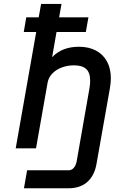

<svg xmlns="http://www.w3.org/2000/svg" viewBox="-20 -774 640 1002"><path d="M121.5 114.5H338.5Q354.5 114.5 365.2 101.8Q376 89 380 68.5L446.5 -311Q450.5 -332.5 450.5 -353.5Q450.5 -395 429.8 -414Q409 -433 366 -433Q332.5 -433 302.8 -422Q273 -411 253.2 -390.5Q233.5 -370 228.5 -343L168 0H62L169 -607H104L117 -683.5H182L194.5 -753.5H301L288.5 -683.5H441.5L428 -607H275L252 -475.5Q304 -530 392 -530Q443.5 -530 481 -510Q518.5 -490 538.5 -453Q558.5 -416 558.5 -365.5Q558.5 -342.5 554 -316L483.5 82Q473 142 436 175.2Q399 208.5 337 208.5H105Z"/></svg>

Font: JuliaMono SemiBoldItalic
Style: Regular
Weight: 600
Italic angle: -9°
Monospace: yes
Designer: cormullion
Foundry: corm
Version: Version 0.049; ttfautohint (v1.8.4)